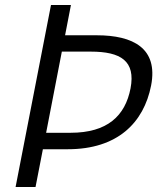

<svg xmlns="http://www.w3.org/2000/svg" viewBox="-20 -750 660 770"><path d="M122.5 0 152 -151.5H252C450.5 -151.5 556.5 -257 586 -407C615 -556.5 514 -608.5 368 -608.5H241L264.5 -730H184.5L42.5 0ZM263 -217.5H165L228 -543H344C464.5 -543 524.5 -505.5 503.5 -395.5C482 -285.5 411 -217.5 263 -217.5Z"/></svg>

Font: Monaspace Neon Light
Style: Italic
Weight: 300
Italic angle: -11°
Designer: Riley Cran & the Lettermatic Team
Foundry: Lettermatic
Version: Version 1.200 (Monaspace Neon)